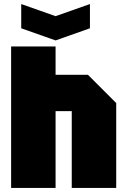

<svg xmlns="http://www.w3.org/2000/svg" viewBox="-20 -930 630 950"><path d="M35 0V-700H255V-560H415L555 -420V0H335V-380H255V0ZM425 -910V-790L255 -730L85 -790V-910L255 -850Z"/></svg>

Font: Tektur SemiCondensed Black
Style: Regular
Weight: 900
Width: 4
Designer: Adam Jagosz
Foundry: Adam Jagosz
Version: Version 1.005;gftools[0.9.30]